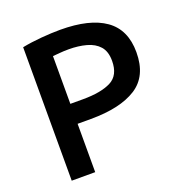

<svg xmlns="http://www.w3.org/2000/svg" viewBox="-127 -811 876 922"><g transform="rotate(-20 311.5 -350.0)"><path d="M84 0V-682Q129 -691 182.5 -695.5Q236 -700 279 -700Q430 -700 508.5 -644.5Q587 -589 587 -474Q587 -352 504.5 -299.5Q422 -247 272 -247H204V0ZM204 -349H268Q361 -349 412 -375Q463 -401 463 -475Q463 -523 439.5 -549.5Q416 -576 375.5 -587Q335 -598 286 -598Q260 -598 239.5 -596Q219 -594 204 -593Z"/></g></svg>

Font: Ubuntu Sans SemiBold
Style: Regular
Weight: 600
Designer: Dalton Maag Ltd
Foundry: Dalton Maag Ltd
Version: Version 1.006; ttfautohint (v1.8.4.7-5d5b)